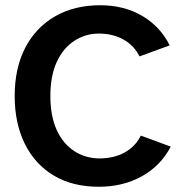

<svg xmlns="http://www.w3.org/2000/svg" viewBox="-20 -700 694 732"><path d="M357 12Q256 12 184.5 -31Q113 -74 74.5 -152Q36 -230 36 -334Q36 -440 76 -517.5Q116 -595 189.5 -637.5Q263 -680 362 -680Q453 -680 522 -639.5Q591 -599 627 -527L512 -485Q490 -528 449.5 -550Q409 -572 357 -572Q306 -572 263.5 -544.5Q221 -517 196.5 -464Q172 -411 172 -334Q172 -258 196 -205Q220 -152 263 -124Q306 -96 360 -96Q393 -96 423 -105Q453 -114 477.5 -133.5Q502 -153 517 -183L631 -141Q593 -68 521 -28Q449 12 357 12Z"/></svg>

Font: Atkinson Hyperlegible Next SemiBold
Style: Regular
Weight: 600
Designer: Elliott Scott, Megan Eiswerth, Linus Boman, Theodore Petrosky, Letters from Sweden
Foundry: Applied Design Works, Letters from Sweden
Version: Version 2.001